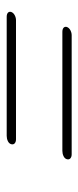

<svg xmlns="http://www.w3.org/2000/svg" viewBox="154 -636 239 588"><g transform="rotate(-90 274.0 -342.5)"><path d="M126 -428.5Q128 -435 135.5 -438.5Q143 -442 151.5 -442H516Q524 -442 528.2 -438.5Q532.5 -435 531 -428.5Q528.5 -421.5 521 -417.5Q513.5 -413.5 505.5 -413.5H141Q133 -413.5 128.5 -417.5Q124 -421.5 126 -428.5ZM80 -258Q82 -264.5 89.5 -268Q97 -271.5 105.5 -271.5H470Q478 -271.5 482.2 -268Q486.5 -264.5 485 -258Q482.5 -251 475 -247Q467.5 -243 459.5 -243H95Q87 -243 82.5 -247Q78 -251 80 -258Z"/></g></svg>

Font: Fraunces ExtraLight
Style: Italic
Weight: 250
Italic angle: -16°
Version: Version 1.000;[b76b70a41]